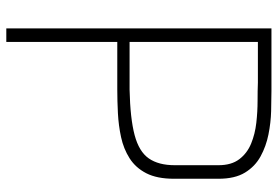

<svg xmlns="http://www.w3.org/2000/svg" viewBox="-156 -725 881 609"><g transform="rotate(90 284.5 -420.5)"><path d="M70 0V-841H268Q296 -841 332.5 -840Q369 -839 406.5 -831.5Q444 -824 476 -806.5Q508 -789 527.5 -757Q547 -725 547 -673V-532Q547 -478 529.5 -444Q512 -410 482 -391Q452 -372 415 -364Q378 -356 339 -354Q300 -352 264 -352H113V0ZM113 -391H264Q356 -393 408.5 -407Q461 -421 482.5 -452Q504 -483 504 -534V-673Q504 -714 485 -739Q466 -764 435.5 -776.5Q405 -789 369.5 -793Q334 -797 300 -797Q266 -797 242 -798H113Z"/></g></svg>

Font: Matangi Light
Style: Regular
Weight: 300
Designer: Prashant Pant
Foundry: The Graphic Ant
Version: Version 3.002